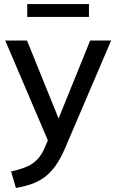

<svg xmlns="http://www.w3.org/2000/svg" viewBox="-20 -705 576 952"><path d="M59 227 35 145Q82 135 113.5 121Q145 107 166 84.5Q187 62 202 27L227 -32L225 9L6 -504H114L284 -84H257L427 -504H531L300 36Q278 86 253 120Q228 154 199 175Q170 196 135 208Q100 220 59 227ZM115 -621V-685H421V-621Z"/></svg>

Font: Mulish ExtraLight SemiBold
Style: Regular
Weight: 600
Version: Version 3.603